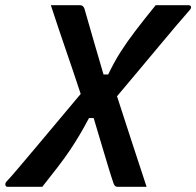

<svg xmlns="http://www.w3.org/2000/svg" viewBox="-58 -720 756 740"><path d="M-28 0Q-35 0 -37 -6Q-39 -12 -34 -19Q-16 -38 16.5 -76.5Q49 -115 89.5 -163Q130 -211 172.5 -262Q215 -313 253 -358Q225 -443 195.5 -528.5Q166 -614 138 -700H250Q262 -700 267 -688Q286 -623 304 -559.5Q322 -496 341 -433H359Q382 -481 406.5 -519.5Q431 -558 463 -600Q495 -642 542 -700H668Q676 -700 678 -694.5Q680 -689 673 -681Q656 -662 624.5 -625Q593 -588 553.5 -540.5Q514 -493 472 -443Q430 -393 393 -349Q421 -263 449.5 -175Q478 -87 507 0H394Q385 0 380 -12Q369 -44 356.5 -86Q344 -128 330 -174.5Q316 -221 303 -265H285Q266 -229 248.5 -199.5Q231 -170 211.5 -141Q192 -112 166 -78Q140 -44 105 0Z"/></svg>

Font: Recursive Sn Lnr St SmB
Style: Italic
Weight: 600
Italic angle: -15°
Version: Version 1.079;hotconv 1.0.112;makeotfexe 2.5.65598; ttfautoh